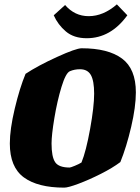

<svg xmlns="http://www.w3.org/2000/svg" viewBox="-20 -846 642 879"><path d="M25 -189Q25 -254 47.5 -348.5Q70 -443 97 -508Q153 -545 240.5 -585Q328 -625 354 -625Q475 -625 538.5 -578Q602 -531 602 -423Q602 -357 580.5 -265Q559 -173 531 -104Q495 -77 441.5 -50Q388 -23 340 -5Q292 13 274 13Q153 13 89 -34Q25 -81 25 -189ZM353 -102Q374 -153 392.5 -255.5Q411 -358 411 -417Q411 -476 396 -502.5Q381 -529 346 -529Q321 -529 300 -520Q281 -512 261.5 -448Q242 -384 229 -306Q216 -228 216 -189Q216 -128 232.5 -103.5Q249 -79 299 -79Q303 -79 322.5 -87Q342 -95 353 -102ZM226 -776 278 -823Q322 -772 386 -772Q453 -772 515 -826L563 -776Q487 -671 377 -671Q318 -671 281.5 -702Q245 -733 226 -776Z"/></svg>

Font: Grenze Black
Style: Italic
Weight: 900
Italic angle: -10°
Designer: Renata Polastri
Foundry: Omnibus-Type
Version: Version 1.002; ttfautohint (v1.8)